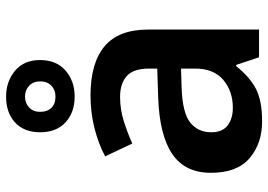

<svg xmlns="http://www.w3.org/2000/svg" viewBox="-145 -725 880 630"><g transform="rotate(-90 295.0 -410.0)"><path d="M297 -553Q403 -553 458 -507Q513 -461 513 -364V0H422L397 -75H393Q358 -31 319 -10.5Q280 10 212 10Q139 10 91 -31Q43 -72 43 -158Q43 -243 105 -285Q167 -327 292 -331L385 -334V-361Q385 -412 360.5 -434Q336 -456 292 -456Q251 -456 213 -444Q175 -432 139 -416L97 -505Q138 -527 189.5 -540Q241 -553 297 -553ZM320 -254Q239 -251 207.5 -225.5Q176 -200 176 -157Q176 -120 198.5 -103Q221 -86 256 -86Q311 -86 348 -117.5Q385 -149 385 -210V-256ZM293 -605Q241 -605 208.5 -635Q176 -665 176 -718Q176 -771 208 -800.5Q240 -830 293 -830Q343 -830 378 -800.5Q413 -771 413 -719Q413 -665 378.5 -635Q344 -605 293 -605ZM293 -668Q315 -668 329 -681.5Q343 -695 343 -718Q343 -741 328.5 -754.5Q314 -768 293 -768Q272 -768 257.5 -754.5Q243 -741 243 -718Q243 -695 256 -681.5Q269 -668 293 -668Z"/></g></svg>

Font: Noto Sans Adlam SemiBold
Style: Regular
Weight: 600
Version: Version 3.001